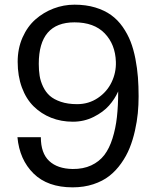

<svg xmlns="http://www.w3.org/2000/svg" viewBox="-20 -785 664 817"><path d="M54.2 -201.2H153.8Q153.8 -133.3 189.2 -100.1Q224.6 -66.9 289.1 -65.9Q334 -65.4 368.2 -81.3Q402.3 -97.2 423.8 -125.2Q445.3 -153.3 458.7 -196Q472.2 -238.8 477.5 -286.9Q482.9 -335 482.9 -396Q468.3 -363.3 443.8 -335.7Q419.4 -308.1 378.7 -287.6Q337.9 -267.1 290 -267.1Q240.2 -267.1 197.8 -283.9Q155.3 -300.8 123.3 -332.3Q91.3 -363.8 73.2 -412.6Q55.2 -461.4 55.2 -522Q55.2 -578.6 75.9 -625.5Q96.7 -672.4 130.9 -702.4Q165 -732.4 208 -748.8Q251 -765.1 296.9 -765.1Q345.7 -765.1 385.3 -753.2Q424.8 -741.2 452.9 -720.9Q481 -700.7 502 -670.7Q522.9 -640.6 535.6 -608.2Q548.3 -575.7 556.2 -534.9Q564 -494.1 566.9 -456.3Q569.8 -418.5 569.8 -375Q569.8 -338.4 566.4 -303.2Q563 -268.1 554.2 -228.8Q545.4 -189.5 531.7 -155.5Q518.1 -121.6 495.8 -90.1Q473.6 -58.6 445.3 -36.4Q417 -14.2 377 -1Q336.9 12.2 289.1 12.2Q182.6 12.2 122.8 -46.6Q63 -105.5 54.2 -201.2ZM145 -513.2Q145 -485.4 148.7 -462.4Q152.3 -439.5 163.3 -416.3Q174.3 -393.1 191.9 -377.4Q209.5 -361.8 239 -351.8Q268.6 -341.8 308.1 -341.8Q357.4 -341.8 396.2 -367.9Q435.1 -394 454.8 -435.1Q474.6 -476.1 473.1 -522Q470.7 -596.2 425.5 -643.1Q380.4 -689.9 296.9 -689.9Q145 -689.9 145 -513.2Z"/></svg>

Font: Standard
Style: Regular
Weight: 400
Designer: Bryce Wilner
Version: Version 2.000;PS 2.0;hotconv 16.6.51;makeotf.lib2.5.65220 DE